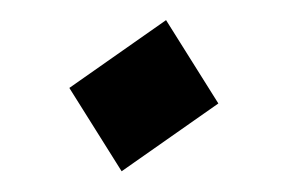

<svg xmlns="http://www.w3.org/2000/svg" viewBox="-20 -446 279 188"><path d="M193.8 -344.7 99.1 -278.3 47.9 -359.9 142.6 -426.3Z"/></svg>

Font: Fondamento
Style: Regular
Weight: 400
Version: Version 1.000